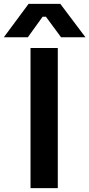

<svg xmlns="http://www.w3.org/2000/svg" viewBox="-67 -980 465 1000"><path d="M92 -730H234V0H92ZM82 -960H247L378 -786H251L172 -893H155L78 -786H-47Z"/></svg>

Font: Sora-SIA SemiBold
Style: Regular
Weight: 600
Designer: Jonathan Barnbrook, Julián Moncada
Foundry: Barnbrook Fonts
Version: Version 2.000